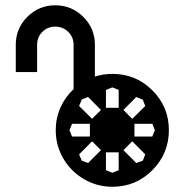

<svg xmlns="http://www.w3.org/2000/svg" viewBox="-20 -693 722 730"><path d="M407.2 -412.1Q496.6 -412.1 559.3 -349.6Q622.1 -287.1 622.1 -198.2Q622.1 -108.9 559.3 -45.9Q496.6 17.1 407.2 17.1Q349.1 17.1 299.6 -11.7Q250 -40.5 220.9 -90.1Q191.9 -139.6 191.9 -198.2Q191.9 -243.2 209.7 -283.7Q227.5 -324.2 259.8 -354V-522.9Q259.8 -551.8 239.5 -571.8Q219.2 -591.8 189.9 -591.8Q161.1 -591.8 141.1 -571.8Q121.1 -551.8 121.1 -522.9V-418.9H40V-522.9Q40 -585 84 -628.9Q127.9 -672.9 189.9 -672.9Q252.4 -672.9 296.6 -628.9Q340.8 -585 340.8 -522.9V-401.9Q372.6 -412.1 407.2 -412.1ZM321.8 -173.8V-222.2H253.9L244.1 -198.2L253.9 -173.8ZM363.8 -122.1 330.1 -155.8 280.8 -106 291 -82 314.9 -73.2ZM431.2 -113.8H382.8V-45.9L407.2 -36.1L431.2 -45.9ZM482.9 -155.8 449.2 -122.1 498 -73.2 522.9 -82 532.2 -106ZM491.2 -222.2V-173.8H559.1L568.8 -198.2L559.1 -222.2ZM449.2 -274.9 482.9 -241.2 532.2 -290 522.9 -314 498 -324.2ZM382.8 -283.2H431.2V-351.1L407.2 -360.8L382.8 -351.1ZM330.1 -241.2 363.8 -274.9 314.9 -324.2 291 -314.9 280.8 -290Z"/></svg>

Font: Modern Pictograms
Style: Normal
Weight: 400
Designer: John Caserta
Foundry: John Caserta
Version: 1.000